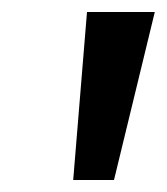

<svg xmlns="http://www.w3.org/2000/svg" viewBox="-20 -725 278 320"><path d="M102 -425 125 -705H238L170 -425Z"/></svg>

Font: Nunito Sans 7pt Condensed SemiBold
Style: Italic
Weight: 600
Width: 3
Italic angle: -9°
Designer: Vernon Adams
Foundry: Vernon Adams
Version: Version 3.101;gftools[0.9.27]